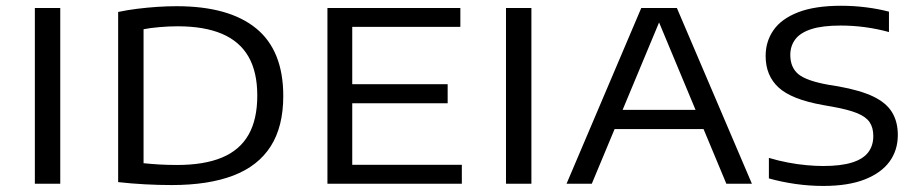

<svg xmlns="http://www.w3.org/2000/svg" viewBox="-20 -622 3106 650"><path d="M98 0V-595H184V0Z M561 4.5Q517.5 4.5 470.8 2Q424 -0.5 380 -5.5V-581.5Q410 -588 444.2 -592.2Q478.5 -596.5 513 -598.8Q547.5 -601 578 -601Q755 -601 847 -526Q939 -451 939 -297Q939 -193.5 896.5 -126.8Q854 -60 770 -27.8Q686 4.5 561 4.5ZM579.5 -63.5Q671 -63.5 731.2 -88.5Q791.5 -113.5 821.2 -165.5Q851 -217.5 851 -298.5Q851 -378.5 821.2 -430.2Q791.5 -482 731.5 -507.5Q671.5 -533 581.5 -533Q552 -533 520 -530.2Q488 -527.5 466 -523V-69.5Q489.5 -67 518.2 -65.2Q547 -63.5 579.5 -63.5Z M1088.5 0V-595H1538.5V-531H1172.5V-64H1543.5V0ZM1131.5 -272.5V-337H1495.5V-272.5Z M1693 0V-595H1779V0Z M1898 0 2151 -595H2271.5L2525.5 0H2439L2205 -561H2217.5L1983.5 0ZM2043.5 -185 2065 -250H2358L2378.5 -185Z M2767 7.5Q2720.5 7.5 2673 0.8Q2625.5 -6 2583 -18V-87.5Q2614.5 -78 2647.2 -71.8Q2680 -65.5 2710.5 -62.8Q2741 -60 2766.5 -60Q2827 -60 2864.5 -71.8Q2902 -83.5 2919.2 -106.2Q2936.5 -129 2936.5 -161.5Q2936.5 -189.5 2924.2 -208Q2912 -226.5 2882 -238.8Q2852 -251 2799.5 -260.5L2765.5 -266.5Q2659.5 -285.5 2615.8 -325.8Q2572 -366 2572 -432.5Q2572 -482 2598.8 -520.2Q2625.5 -558.5 2682.2 -580.5Q2739 -602.5 2827.5 -602.5Q2870.5 -602.5 2912 -597.2Q2953.5 -592 2989.5 -582.5V-513.5Q2949.5 -524.5 2908.5 -530Q2867.5 -535.5 2826 -535.5Q2764.5 -535.5 2727 -523.5Q2689.5 -511.5 2672.5 -489Q2655.5 -466.5 2655.5 -436Q2655.5 -394 2682.5 -371.2Q2709.5 -348.5 2784.5 -335L2818.5 -329.5Q2893.5 -316 2937.2 -294.8Q2981 -273.5 3000.2 -241.5Q3019.5 -209.5 3019.5 -165Q3019.5 -113.5 2991.5 -75Q2963.5 -36.5 2907.5 -14.5Q2851.5 7.5 2767 7.5Z"/></svg>

Font: Encode Sans SC Expanded
Style: Regular
Weight: 400
Width: 7
Designer: Multiple Designers
Foundry: Impallari Type
Version: Version 3.002